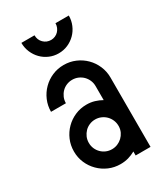

<svg xmlns="http://www.w3.org/2000/svg" viewBox="-153 -665 642 736"><g transform="rotate(-30 168.0 -296.5)"><path d="M160.6 -438.5Q188 -438.5 211.9 -428.2Q235.8 -418 253.9 -399.9Q272 -381.8 282.2 -357.9Q292.5 -334 292.5 -307.1V0H226.6V-17.6Q211.9 -9.3 195.6 -4.6Q179.2 0 160.6 0Q133.3 0 109.6 -10.3Q85.9 -20.5 67.9 -38.6Q49.8 -56.6 39.6 -80.3Q29.3 -104 29.3 -131.3Q29.3 -158.7 39.6 -182.6Q49.8 -206.5 67.9 -224.6Q85.9 -242.7 109.6 -252.9Q133.3 -263.2 160.6 -263.2Q179.2 -263.2 195.6 -258.3Q211.9 -253.4 226.6 -245.1V-307.1Q226.6 -320.8 221.4 -332.8Q216.3 -344.7 207.3 -353.8Q198.2 -362.8 186.3 -367.9Q174.3 -373 160.6 -373Q147 -373 135 -367.9Q123 -362.8 114.3 -353.8Q105.5 -344.7 100.3 -332.8Q95.2 -320.8 95.2 -307.1H29.3Q29.3 -334 39.6 -357.9Q49.8 -381.8 67.9 -399.9Q85.9 -418 109.6 -428.2Q133.3 -438.5 160.6 -438.5ZM160.6 -197.3Q147 -197.3 135 -192.1Q123 -187 114.3 -178Q105.5 -168.9 100.3 -157Q95.2 -145 95.2 -131.3Q95.2 -117.7 100.3 -105.7Q105.5 -93.8 114.3 -85Q123 -76.2 135 -71Q147 -65.9 160.6 -65.9Q173.8 -65.9 185.5 -70.8Q197.3 -75.7 206.3 -84.2Q215.3 -92.8 220.7 -104Q226.1 -115.2 226.6 -128.4V-131.3Q226.6 -145 221.4 -157Q216.3 -168.9 207.3 -178Q198.2 -187 186.3 -192.1Q174.3 -197.3 160.6 -197.3ZM168 -545.4Q177.2 -545.4 185.8 -549.1Q194.3 -552.7 200.4 -559.1Q206.5 -565.4 210.2 -574Q213.9 -582.5 213.9 -592.8H272.9Q272.9 -570.8 264.6 -551.3Q256.3 -531.7 241.9 -517.3Q227.5 -502.9 208.5 -494.6Q189.5 -486.3 167.5 -486.3Q146 -486.3 127 -494.6Q107.9 -502.9 93.8 -517.3Q79.6 -531.7 71.3 -551.3Q63 -570.8 63 -592.8H121.1Q121.1 -572.3 134.8 -558.8Q148.4 -545.4 168 -545.4Z"/></g></svg>

Font: Aeronef
Style: Regular
Weight: 400
Designer: Peter Wiegel - CAT-Fonts Germany
Foundry: CAT-Fonts, Peter Wiegel
Version: Version 0.002